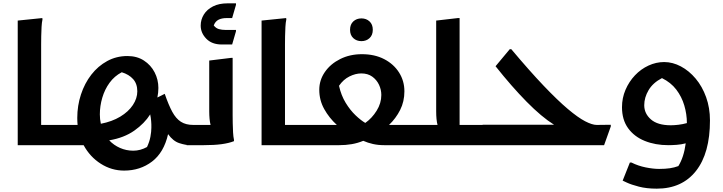

<svg xmlns="http://www.w3.org/2000/svg" viewBox="-20 -868 4322 1148"><path d="M86 -745 233 -760 234 -752Q230 -734 228.5 -707Q227 -680 226.5 -652Q226 -624 226 -604V-121H364V-20L344 0H86Z M1136 -121V-21L1116 0Q1090 0 1052.5 -12Q1015 -24 985 -66Q960 44 889 98Q818 152 722 152Q647 152 582.5 111Q518 70 480 0H344V-97L364 -121H444Q442 -142 442 -163Q442 -236 464 -303Q486 -370 526 -421.5Q566 -473 621 -503Q676 -533 742 -533Q799 -533 840.5 -506Q882 -479 904.5 -435.5Q927 -392 927 -342Q927 -314 921 -285L965 -307Q988 -240 1010 -199.5Q1032 -159 1061.5 -140Q1091 -121 1136 -121ZM577 -184Q577 -155 583 -128Q650 -141 699 -170.5Q748 -200 774.5 -240Q801 -280 801 -322Q801 -367 776 -395Q751 -423 708 -436Q664 -413 635 -373Q606 -333 591.5 -283.5Q577 -234 577 -184ZM885 -104Q886 -145 878 -184Q844 -130 783 -87Q722 -44 633 -29Q660 0 697.5 16.5Q735 33 777 33Q819 33 859 11Q874 -21 879.5 -51Q885 -81 885 -104Z M1096 0V-101L1116 -121H1239Q1231 -153 1231 -203V-506L1362 -522H1371V-180Q1371 -160 1371.5 -132Q1372 -104 1373.5 -77Q1375 -50 1379 -32V-24Q1349 -12 1305 -6Q1261 0 1198 0ZM1180 -715Q1180 -751 1199 -781.5Q1218 -812 1254 -830Q1290 -848 1340 -848H1391V-839L1368 -760H1336Q1306 -760 1286.5 -750Q1267 -740 1258 -716Q1271 -699 1289 -694Q1307 -689 1329 -689H1391V-681L1368 -602H1306Q1247 -602 1213.5 -636.5Q1180 -671 1180 -715Z M1544 -745 1691 -760 1692 -752Q1688 -734 1686.5 -707Q1685 -680 1684.5 -652Q1684 -624 1684 -604V-121H1822V-20L1802 0H1544Z M2144 -544Q2220 -544 2277 -514.5Q2334 -485 2366 -434.5Q2398 -384 2398 -322Q2398 -261 2372.5 -210.5Q2347 -160 2306 -121H2483L2484 -20L2464 0H2278Q2241 0 2210 -7Q2179 -14 2152 -26Q2118 -12 2082.5 -6Q2047 0 2008 0H1802V-101L1822 -121H1994Q1948 -163 1918.5 -216Q1889 -269 1889 -331Q1889 -389 1922.5 -437.5Q1956 -486 2014 -515Q2072 -544 2144 -544ZM2140 -429Q2106 -429 2069.5 -411Q2033 -393 2007 -355Q2020 -297 2047 -253Q2074 -209 2105.5 -179Q2137 -149 2164 -133Q2204 -161 2232 -206Q2260 -251 2260 -300Q2260 -332 2246 -361.5Q2232 -391 2205.5 -410Q2179 -429 2140 -429ZM2141 -622Q2112 -622 2092.5 -640Q2073 -658 2073 -690Q2073 -722 2092.5 -740Q2112 -758 2141 -758Q2170 -758 2189.5 -740Q2209 -722 2209 -690Q2209 -658 2189.5 -640Q2170 -622 2141 -622Z M2444 0V-101L2464 -121H2596Q2588 -152 2588 -202V-745L2718 -760H2728V-121H2866V-20L2846 0Z M2846 0V-102L2866 -122H3293Q3218 -169 3128.5 -260Q3039 -351 2943 -472L3028 -574H3037Q3147 -443 3230.5 -355.5Q3314 -268 3375 -216.5Q3436 -165 3478.5 -143Q3521 -121 3548 -121L3632 -122V-112L3592 0Z M3907 260Q3846 260 3800 248Q3754 236 3728.5 224Q3703 212 3703 212L3746 104H3756Q3796 124 3841 133Q3886 142 3921 142Q3958 142 3985 138Q4012 134 4036 125Q4069 72 4080 -11Q4053 -4 4026 -2Q3999 0 3976 0Q3898 0 3835 -25.5Q3772 -51 3735.5 -101.5Q3699 -152 3699 -227Q3699 -282 3720 -331Q3741 -380 3776.5 -417.5Q3812 -455 3857.5 -476Q3903 -497 3951 -497Q4002 -497 4051 -471Q4100 -445 4139.5 -398Q4179 -351 4202 -287Q4225 -223 4225 -148Q4225 48 4141.5 154Q4058 260 3907 260ZM3832 -239Q3832 -189 3872 -154Q3912 -119 3991 -119Q4011 -119 4036.5 -122Q4062 -125 4087 -132Q4087 -185 4071.5 -237.5Q4056 -290 4023.5 -332.5Q3991 -375 3938 -401Q3884 -373 3858 -329Q3832 -285 3832 -239Z"/></svg>

Font: Kufam SemiBold
Style: Regular
Weight: 600
Designer: Wael Morcos, Artur Schmal
Foundry: Original Type
Version: Version 1.300; ttfautohint (v1.8.3)